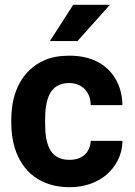

<svg xmlns="http://www.w3.org/2000/svg" viewBox="-20 -770 561 800"><path d="M27 -257C27 -220 32 -184 42 -152C72 -57 146 10 271 10C336 10 390 -12 426 -44C460 -74 490 -122 490 -183H358C355 -133 322 -104 269 -104C185 -104 168 -174 168 -257V-271C168 -353 186 -424 268 -424C322 -424 358 -386 358 -332H490C490 -363 484 -392 473 -418C442 -491 374 -538 270 -538C229 -538 193 -532 163 -518C77 -479 27 -393 27 -271ZM188 -599H303L438 -750H285Z"/></svg>

Font: Asimov Pro
Style: Bd
Weight: 700
Designer: Google
Version: Version 2.000980; 2014